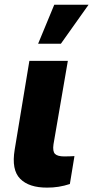

<svg xmlns="http://www.w3.org/2000/svg" viewBox="-20 -811 406 836"><path d="M107.9 -545.9H275.4L212.9 -182.6Q208.5 -151.9 219.5 -140.9Q230.5 -129.9 260.3 -129.9Q275.4 -129.9 285.2 -130.4Q294.9 -130.9 304.2 -131.3L284.2 -9.8Q235.8 6.3 185.1 5.9Q106.4 6.3 67.9 -32.5Q29.3 -71.3 43.9 -159.2ZM146 -620.6 216.3 -790.5H365.7L245.1 -620.6Z"/></svg>

Font: Inter Display Extra Bold
Style: Italic
Weight: 800
Italic angle: -9.39999°
Designer: Rasmus Andersson
Foundry: rsms
Version: Version 4.000;git-4fc901f